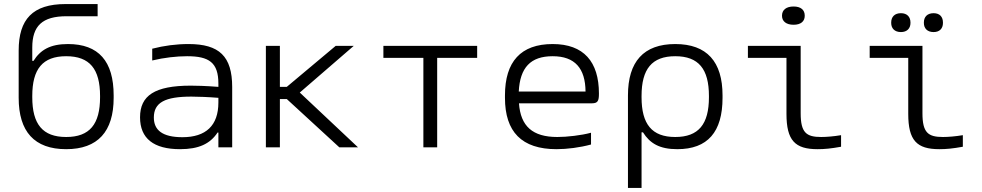

<svg xmlns="http://www.w3.org/2000/svg" viewBox="-20 -726 4840 946"><path d="M540 -244V-256C540 -424 466 -509 315 -509C227 -509 179 -480 145 -426H139V-492C139 -598 188 -646 308 -646H461V-706H303C141 -706 72 -631 72 -477V-244C72 -78 149 9 306 9C462 9 540 -78 540 -244ZM139 -247V-253C139 -386 190 -449 306 -449C422 -449 473 -386 473 -253V-247C473 -114 422 -51 306 -51C190 -51 139 -114 139 -247Z M909 -509C848 -509 788 -501 730 -486V-428C788 -442 850 -449 902 -449C1010 -449 1056 -418 1056 -314V-298C992 -303 945 -304 920 -304C742 -304 670 -255 670 -148C670 -44 737 9 867 9C959 9 1015 -17 1052 -73H1056V0H1124V-297C1124 -449 1060 -509 909 -509ZM738 -147C738 -221 793 -250 923 -250C954 -250 1008 -248 1056 -244V-221C1056 -107 994 -50 879 -50C780 -50 738 -85 738 -147Z M1290 -500V0H1359V-238H1393L1652 0H1744L1457 -270L1723 -500H1634L1393 -298H1359V-500Z M2066 0H2134V-441H2331V-500H1869V-441H2066Z M2931 -265C2931 -422 2856 -509 2703 -509C2546 -509 2468 -422 2468 -256V-244C2468 -77 2550 9 2722 9C2774 9 2837 1 2892 -14V-72C2844 -59 2774 -51 2726 -51C2604 -51 2545 -104 2537 -217H2897C2926 -217 2931 -230 2931 -265ZM2536 -275C2542 -393 2594 -449 2703 -449C2813 -449 2864 -389 2865 -275Z M3540 -244V-256C3540 -422 3463 -509 3307 -509C3151 -509 3074 -422 3074 -256V200H3141V-74H3148C3182 -20 3229 9 3317 9C3467 9 3540 -76 3540 -244ZM3141 -247V-253C3141 -386 3192 -449 3307 -449C3422 -449 3473 -386 3473 -253V-247C3473 -114 3422 -51 3307 -51C3192 -51 3141 -114 3141 -247Z M4026 -51C3953 -51 3925 -72 3925 -168V-500H3665V-441H3855V-165C3855 -34 3897 9 4008 9C4043 9 4074 6 4124 -3V-60C4088 -54 4052 -51 4026 -51ZM3833 -648C3833 -621 3854 -604 3890 -604C3926 -604 3945 -621 3945 -648V-649C3945 -677 3926 -694 3890 -694C3854 -694 3833 -677 3833 -649Z M4626 -51C4553 -51 4525 -72 4525 -168V-500H4265V-441H4455V-165C4455 -34 4497 9 4608 9C4643 9 4674 6 4724 -3V-60C4688 -54 4652 -51 4626 -51ZM4371 -613C4371 -586 4388 -568 4419 -568C4449 -568 4466 -586 4466 -613V-615C4466 -643 4449 -661 4419 -661C4388 -661 4371 -643 4371 -615ZM4532 -613C4532 -586 4549 -568 4580 -568C4610 -568 4626 -586 4626 -613V-615C4626 -643 4610 -661 4580 -661C4549 -661 4532 -643 4532 -615Z"/></svg>

Font: LT Wave Mono Light
Style: Regular
Weight: 300
Designer: Daniel Lyons
Version: Version 2.5 (Glyphs App)